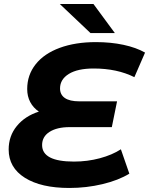

<svg xmlns="http://www.w3.org/2000/svg" viewBox="-20 -921 740 953"><path d="M278 -482Q278 -451 302 -434.5Q326 -418 374 -418H561L535 -290H325Q263 -290 226 -266.5Q189 -243 189 -201Q189 -119 347 -119Q414 -119 475.5 -135.5Q537 -152 580 -180L622 -59Q568 -26 488.5 -7Q409 12 324 12Q184 12 103.5 -38.5Q23 -89 23 -179Q23 -246 63.5 -295.5Q104 -345 173 -367Q145 -386 130 -414.5Q115 -443 115 -479Q115 -549 157 -602Q199 -655 276.5 -683.5Q354 -712 456 -712Q530 -712 593 -698.5Q656 -685 700 -660L647 -538Q561 -581 445 -581Q365 -581 321.5 -554Q278 -527 278 -482ZM277 -901H444L550 -757H429Z"/></svg>

Font: Montserrat Alternates
Style: Bold Italic
Weight: 700
Italic angle: -11.3°
Designer: Julieta Ulanovsky
Foundry: Julieta Ulanovsky
Version: Version 7.200